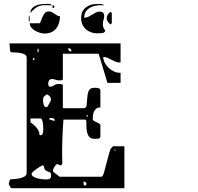

<svg xmlns="http://www.w3.org/2000/svg" viewBox="-20 -975 1040 1008"><path d="M140 -910Q140 -922 147.5 -930.5Q155 -939 166.5 -944.5Q178 -950 190.5 -952Q203 -954 212 -954Q219 -954 232.5 -954.5Q246 -955 253 -947Q232 -948 217 -948Q202 -948 189.5 -944.5Q177 -941 165 -932Q153 -923 140 -907ZM533 -813Q528 -802 514 -801Q500 -800 490 -800Q455 -800 430.5 -822Q406 -844 406 -880Q406 -916 429.5 -935Q453 -954 487 -954Q495 -954 507.5 -954Q520 -954 527 -947Q508 -949 489.5 -946.5Q471 -944 456 -936.5Q441 -929 431.5 -915.5Q422 -902 422 -882Q434 -882 444 -887Q454 -892 463.5 -898Q473 -904 482.5 -909Q492 -914 504 -914Q527 -914 527 -891Q527 -880 523.5 -870.5Q520 -861 520 -849Q520 -838 522.5 -831.5Q525 -825 533 -813ZM260 -933Q255 -933 255 -940Q255 -947 260 -947Q265 -947 265 -940Q265 -933 260 -933ZM187 -853Q191 -853 194 -862.5Q197 -872 202 -884Q207 -896 214.5 -905.5Q222 -915 236 -915Q246 -915 253 -911Q260 -907 266.5 -902.5Q273 -898 279.5 -894Q286 -890 295 -890Q295 -851 274.5 -825Q254 -799 212 -799Q202 -799 189 -803Q176 -807 164 -814Q152 -821 144 -831Q136 -841 136 -853ZM560 -847Q552 -853 546 -861.5Q540 -870 540 -880Q540 -890 546 -898.5Q552 -907 560 -913L567 -907V-853ZM133 -860Q132 -857 131.5 -863Q131 -869 131 -876.5Q131 -884 131.5 -890Q132 -896 133 -893Q136 -890 136 -877Q136 -864 133 -860ZM40 13Q38 13 36 10Q34 7 32 3Q29 -1 27 -7Q26 -7 26 -10Q26 -13 27 -13Q27 -16 29.5 -23.5Q32 -31 33 -33Q40 -34 54.5 -35Q69 -36 83.5 -39Q98 -42 109 -48.5Q120 -55 120 -67V-673Q120 -685 107.5 -690.5Q95 -696 80 -698Q65 -700 52.5 -700Q40 -700 40 -700Q39 -700 36.5 -702.5Q34 -705 33 -707Q33 -709 32.5 -714.5Q32 -720 31.5 -726.5Q31 -733 30.5 -738.5Q30 -744 30 -747H613V-647Q599 -646 588 -650.5Q577 -655 566.5 -660.5Q556 -666 545.5 -671Q535 -676 522 -676Q522 -661 530 -645.5Q538 -630 551 -618Q564 -606 580 -599Q596 -592 613 -593V-540H544L498 -693H310V-560Q310 -554 301.5 -553.5Q293 -553 290 -553Q280 -553 271.5 -556.5Q263 -560 253 -560Q243 -560 238 -553Q233 -546 233 -537Q233 -532 234.5 -526Q236 -520 243 -520Q255 -520 264 -527Q273 -534 286 -534Q287 -534 291 -534Q295 -534 299 -533.5Q303 -533 306.5 -531.5Q310 -530 310 -527V-407H420Q433 -407 435 -423.5Q437 -440 438 -460.5Q439 -481 445.5 -497.5Q452 -514 475 -514Q477 -514 482.5 -514Q488 -514 493.5 -513Q499 -512 503 -509Q507 -506 507 -500V-411Q493 -411 485 -404.5Q477 -398 473 -388.5Q469 -379 468 -368Q467 -357 467 -347Q467 -346 469.5 -343.5Q472 -341 473 -340L500 -327Q502 -326 504.5 -323.5Q507 -321 507 -320V-260Q507 -248 495.5 -247Q484 -246 478 -246Q453 -246 444.5 -262Q436 -278 434.5 -296.5Q433 -315 433.5 -331Q434 -347 427 -347H313Q309 -292 307 -234.5Q305 -177 307 -120Q308 -118 305.5 -112.5Q303 -107 300 -107Q298 -106 290 -110Q282 -114 280 -113Q276 -113 271.5 -107.5Q267 -102 263.5 -95.5Q260 -89 258.5 -82.5Q257 -76 260 -73L293 -47H513Q514 -47 516.5 -49.5Q519 -52 520 -53Q521 -54 523.5 -62Q526 -70 527 -73Q529 -80 533.5 -97Q538 -114 543 -133.5Q548 -153 553 -170Q558 -187 560 -193L573 -207H633V13ZM180 -700Q183 -702 183 -710Q183 -718 180 -720Q178 -721 177.5 -717.5Q177 -714 177 -709.5Q177 -705 177.5 -701.5Q178 -698 180 -700ZM355 -705Q355 -722 338 -722Q338 -705 355 -705ZM160 -673Q152 -668 152 -660H160ZM247 -454Q247 -463 242 -468.5Q237 -474 227 -480Q214 -473 210 -467Q206 -461 206 -451Q206 -447 206.5 -440.5Q207 -434 208.5 -428Q210 -422 213 -417.5Q216 -413 220 -413H227Q228 -413 235.5 -426Q243 -439 247 -447ZM440 -373 433 -367 440 -360ZM267 -343Q267 -353 256.5 -354.5Q246 -356 240 -356V-347L267 -340ZM140 -333Q146 -329 154.5 -322Q163 -315 170.5 -306Q178 -297 183 -287Q188 -277 187 -267Q191 -265 193 -265Q199 -265 202 -269.5Q205 -274 206 -280Q207 -286 207 -292.5Q207 -299 207 -303Q207 -306 206.5 -314Q206 -322 204.5 -331Q203 -340 200 -346.5Q197 -353 193 -353H140ZM587 -187Q587 -190 583 -190Q579 -190 580 -187Q581 -184 583.5 -184Q586 -184 587 -187ZM248 -54Q248 -61 247 -64.5Q246 -68 243 -69.5Q240 -71 234.5 -73Q229 -75 220 -80Q216 -82 214.5 -86.5Q213 -91 212 -95.5Q211 -100 209.5 -103.5Q208 -107 204 -107Q202 -107 193 -102Q184 -97 173.5 -89.5Q163 -82 154.5 -74.5Q146 -67 146 -63Q146 -53 156 -47Q166 -41 179 -38Q192 -35 205 -34Q218 -33 224 -33Q236 -33 242 -37Q248 -41 248 -54ZM434 -10Q434 -16 428.5 -19Q423 -22 418 -22Q418 -17 419 -9.5Q420 -2 427 0Q431 -1 433 -7Q434 -7 434 -10Z"/></svg>

Font: Genkaimincho
Style: Regular
Weight: 800
Designer: Dr. Ken Lunde (project architect, glyph set definition & overall production); Masataka HATTORI \u670D \u90E8 \u6B63 \u8C
Foundry: Adobe Systems Incorporated
Version: Version 1.00